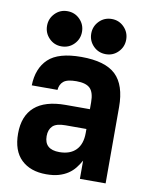

<svg xmlns="http://www.w3.org/2000/svg" viewBox="-83 -792 676 860"><g transform="rotate(10 255.0 -362.0)"><path d="M186 6Q114 6 72.5 -34Q31 -74 31 -152Q31 -232 78 -273.5Q125 -315 219 -315H329V-346Q329 -391 310.5 -409.5Q292 -428 248 -428Q206 -428 189.5 -414Q173 -400 171 -375H54Q56 -453 101.5 -496Q147 -539 251 -539Q360 -539 408 -493Q456 -447 456 -347V0H339V-83Q329 -65 316 -48.5Q303 -32 285 -20Q267 -8 243 -1Q219 6 186 6ZM227 -102Q276 -102 302.5 -129Q329 -156 329 -207V-225H234Q192 -225 175.5 -208.5Q159 -192 159 -163Q159 -102 227 -102ZM154 -570Q121 -570 98 -593.5Q75 -617 75 -650Q75 -683 98 -706.5Q121 -730 154 -730Q188 -730 211 -706.5Q234 -683 234 -650Q234 -617 211 -593.5Q188 -570 154 -570ZM356 -570Q322 -570 299 -593.5Q276 -617 276 -650Q276 -683 299 -706.5Q322 -730 356 -730Q389 -730 412 -706.5Q435 -683 435 -650Q435 -617 412 -593.5Q389 -570 356 -570Z"/></g></svg>

Font: Golos UI
Style: Bold
Weight: 700
Designer: A.Korolkova, Vitaly Kuzmin
Foundry: ParaType Ltd
Version: Version 2.000